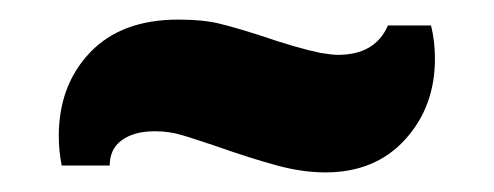

<svg xmlns="http://www.w3.org/2000/svg" viewBox="-20 -284 504 196"><path d="M424 -224Q424 -175 393.5 -141.5Q363 -108 312 -108Q289 -108 263 -115Q237 -122 197 -136Q170 -145 166 -146Q153 -150 138 -150Q117 -150 104.5 -141Q92 -132 92 -115H43Q40 -130 40 -145Q40 -197 72 -230.5Q104 -264 162 -264Q187 -264 203.5 -260Q220 -256 245 -248Q283 -235 307 -230Q319 -228 325 -228Q363 -228 376 -258H420Q424 -242 424 -224Z"/></svg>

Font: Lalezar
Style: Regular
Weight: 400
Designer: Borna Izadpanah
Foundry: Borna Izadpanah
Version: Version 1.004